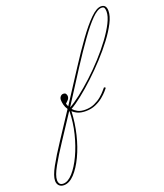

<svg xmlns="http://www.w3.org/2000/svg" viewBox="-404 -708 960 1125"><g transform="rotate(-20 75.5 -145.5)"><path d="M68 -54Q40 -54 20.5 -62Q1 -70 -12 -83Q-15 -11 -32 59Q-49 129 -76 185.5Q-103 242 -135 276Q-167 310 -201 310Q-220 310 -231 298.5Q-242 287 -242 268Q-242 238 -213 185Q-184 132 -135.5 59Q-87 -14 -29 -103Q-40 -119 -44 -136Q-48 -153 -48 -165Q-48 -178 -40.5 -186.5Q-33 -195 -23 -195Q-10 -195 -6 -187Q-2 -179 -2 -173Q-2 -159 -13.5 -148Q-25 -137 -27 -135Q-27 -135 -25.5 -129.5Q-24 -124 -20 -116Q-9 -133 2 -150Q56 -233 108 -313.5Q160 -394 207 -459Q254 -524 293 -562.5Q332 -601 360 -601Q393 -601 393 -561Q393 -530 372 -488.5Q351 -447 316 -400.5Q281 -354 238 -307.5Q195 -261 150 -219Q105 -177 64 -144.5Q23 -112 -7 -95Q3 -83 21 -73Q39 -63 68 -63Q100 -63 125.5 -74.5Q151 -86 169.5 -101.5Q188 -117 199.5 -131Q211 -145 215 -149L224 -143Q221 -139 209 -125Q197 -111 177 -94.5Q157 -78 129.5 -66Q102 -54 68 -54ZM-12 -106Q18 -122 58.5 -153.5Q99 -185 143.5 -226Q188 -267 230 -313Q272 -359 306 -405Q340 -451 360.5 -491.5Q381 -532 381 -561Q381 -574 377.5 -583Q374 -592 360 -592Q335 -592 299 -555.5Q263 -519 217.5 -455.5Q172 -392 119 -310.5Q66 -229 9 -139Q-1 -123 -12 -106ZM-230 268Q-230 282 -223.5 291Q-217 300 -201 300Q-172 300 -141.5 266Q-111 232 -84.5 175.5Q-58 119 -41 50.5Q-24 -18 -23 -87Q-24 -86 -25 -87Q-77 -7 -124 63.5Q-171 134 -200.5 187Q-230 240 -230 268Z"/></g></svg>

Font: Kapakana Light
Style: Regular
Weight: 300
Designer: Kyosuke Nagai
Version: Version 1.000